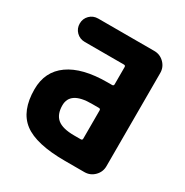

<svg xmlns="http://www.w3.org/2000/svg" viewBox="-168 -892 972 1008"><g transform="rotate(30 318.0 -388.0)"><path d="M387.7 -340.8Q387.7 -350.6 377.9 -350.6H334Q205.1 -350.6 205.1 -266.6Q205.1 -211.9 236.3 -186Q267.6 -160.2 337.9 -160.2H377.9Q387.7 -160.2 387.7 -169.9ZM377.9 -489.3Q387.7 -489.3 387.7 -499V-603.5Q387.7 -613.3 377.9 -613.3H140.6Q110.4 -613.3 89.8 -633.8Q69.3 -654.3 69.3 -684.1Q69.3 -713.9 89.8 -734.4Q110.4 -754.9 140.6 -754.9H480.5Q515.6 -754.9 540.5 -730Q565.4 -705.1 565.4 -669.9V-105.5Q565.4 -70.3 540.5 -45.4Q515.6 -20.5 480.5 -20.5H363.3Q187.5 -20.5 111.8 -78.1Q36.1 -135.7 36.1 -266.6Q36.1 -374 117.2 -431.6Q198.2 -489.3 350.6 -489.3Z"/></g></svg>

Font: Gen Jyuu GothicX Heavy
Style: Bold
Weight: 900
Designer: [Source Han Sans]
Ryoko NISHIZUKA  (kana & ideographs); Paul D. Hunt (Latin, Greek & Cyrillic); Wenlong ZHANG  (bopomofo
Version: Version 1.002.20150607